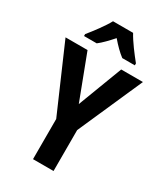

<svg xmlns="http://www.w3.org/2000/svg" viewBox="-226 -1031 976 1126"><g transform="rotate(30 262.0 -467.5)"><path d="M330 -935H194C172 -893 122 -827 90 -788V-775H176C202 -795 231 -825 262 -860C292 -825 321 -796 349 -775H434V-788C400 -830 354 -890 330 -935ZM263 -414 149 -714H0L192 -272V0H331V-277L524 -714H377Z"/></g></svg>

Font: Noto Sans Display SemiCondensed
Style: Bold
Weight: 700
Width: 4
Designer: Monotype Design Team
Foundry: Monotype Imaging Inc.
Version: Version 1.900